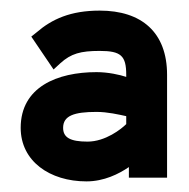

<svg xmlns="http://www.w3.org/2000/svg" viewBox="-20 -799 357 362"><path d="M143 -457C176 -457 204 -471 223 -484V-464H295V-658C295 -738 247 -779 168 -779C113 -779 78 -763 49 -738L39 -730L81 -668L94 -680C114 -698 132 -703 168 -703C208 -703 218 -694 218 -658V-654C206 -658 184 -663 162 -663C88 -663 19 -635 19 -558C19 -495 74 -457 143 -457ZM162 -588C183 -588 204 -583 218 -580V-565C209 -556 179 -532 145 -532C112 -532 99 -540 99 -558C99 -581 120 -588 162 -588Z"/></svg>

Font: Charger Pro
Style: Blk
Weight: 900
Designer: Jasper
Foundry: Cannot Into Space Fonts
Version: Version 1.09